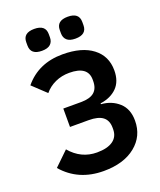

<svg xmlns="http://www.w3.org/2000/svg" viewBox="-164 -1007 932 1120"><g transform="rotate(-20 301.5 -447.0)"><path d="M185.1 -770Q115.2 -770 115.2 -828.1V-848.1Q115.2 -905.8 185.1 -905.8Q254.9 -905.8 254.9 -848.1V-828.1Q254.9 -801.3 238 -785.6Q221.2 -770 185.1 -770ZM393.1 -770Q356.9 -770 340.1 -785.6Q323.2 -801.3 323.2 -828.1V-848.1Q323.2 -905.8 393.1 -905.8Q462.9 -905.8 462.9 -848.1V-828.1Q462.9 -770 393.1 -770ZM284.2 12.2Q127.4 12.2 32.2 -98.1L119.1 -182.1Q186 -103 284.2 -103Q348.6 -103 383.3 -127.4Q418 -151.9 418 -198.2V-208Q418 -252.9 389.6 -274.9Q361.3 -296.9 301.8 -296.9H186V-411.1H295.9Q351.6 -411.1 378.2 -433.8Q404.8 -456.5 404.8 -502.9V-511.2Q404.8 -595.2 289.1 -595.2Q241.7 -595.2 201.7 -576.9Q161.6 -558.6 134.8 -525.9L51.8 -604Q139.2 -710 289.1 -710Q408.7 -710 475.3 -658.9Q542 -607.9 542 -519Q542 -450.7 503.7 -412.4Q465.3 -374 400.9 -365.2V-359.9Q466.8 -355 511 -314.9Q555.2 -274.9 555.2 -202.1Q555.2 -106 481.9 -46.9Q408.7 12.2 284.2 12.2Z"/></g></svg>

Font: Anuphan SemiBold
Style: Bold
Weight: 600
Designer: Mike Abbink, Paul van der Laan, Pieter van Rosmalen, Mint Tantisuwanna
Foundry: Bold Monday; Cadson Demak
Version: Version 3.002;hotconv 1.0.109;makeotfexe 2.5.65596